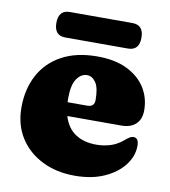

<svg xmlns="http://www.w3.org/2000/svg" viewBox="-78 -728 715 808"><g transform="rotate(10 280.0 -323.5)"><path d="M535.5 -307.5Q535.5 -269.5 513.5 -248.8Q491.5 -228 452 -228H221Q236 -178 272.2 -154.2Q308.5 -130.5 361 -130.5Q392.5 -130.5 421 -139.2Q449.5 -148 474.5 -169Q488.5 -181 496.2 -185.2Q504 -189.5 511.5 -189.5Q533.5 -188.5 533.5 -156Q533.5 -111.5 503.8 -72.8Q474 -34 420.5 -10Q367 14 295 14Q215.5 14 154.5 -16.8Q93.5 -47.5 59 -102.2Q24.5 -157 24.5 -230.5Q24.5 -309 56.8 -369.2Q89 -429.5 151.2 -463.2Q213.5 -497 303 -497Q378 -497 429.8 -471.8Q481.5 -446.5 508.5 -403.8Q535.5 -361 535.5 -307.5ZM211.5 -301.5Q211.5 -293.5 212 -285.5H296Q326.5 -285.5 326.5 -315Q326.5 -367 311 -389.5Q295.5 -412 273.5 -412Q248 -412 229.8 -385.8Q211.5 -359.5 211.5 -301.5ZM107.5 -606Q107.5 -661 155.5 -661H423Q471 -661 471 -606.5Q471 -552 423 -552H155.5Q107.5 -552 107.5 -606Z"/></g></svg>

Font: Fraunces 9pt S050 Black
Style: Regular
Weight: 900
Version: Version 1.000; ttfautohint (v1.8.3)